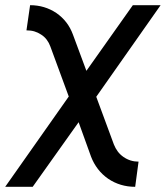

<svg xmlns="http://www.w3.org/2000/svg" viewBox="-30 -520 639 740"><path d="M86 -500 72 -403Q89 -403 102.5 -399Q116 -395 128 -387Q141 -379 150 -367Q159 -355 164 -341L235 -148L-10 200H96L273 -49L321 84Q331 110 347.5 131.5Q364 153 387 169Q433 200 491 200L504 103Q488 103 473.5 98.5Q459 94 446 85Q433 76 424 64Q415 52 409 37L341 -147L589 -500H482L303 -247L251 -387Q232 -439 187 -470Q142 -500 86 -500Z"/></svg>

Font: Unageo
Style: Medium-Italic
Weight: 500
Designer: Richard Sepsi
Foundry: Richard Sepsi
Version: Version 2.000